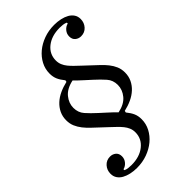

<svg xmlns="http://www.w3.org/2000/svg" viewBox="-257 -797 1038 1038"><g transform="rotate(-45 262.0 -278.0)"><path d="M144 154Q119 154 96.5 149Q74 144 57 134.5Q40 125 30 110Q20 95 20 75Q20 47 38 27Q56 7 84 7Q103 7 117 18.5Q131 30 131 52Q131 72 118 87.5Q105 103 87 107V114Q97 119 110 120.5Q123 122 134 122Q196 122 235 91Q274 60 274 11Q274 -7 267.5 -22.5Q261 -38 250 -51.5Q239 -65 225 -78.5Q211 -92 195 -107L163 -137Q142 -157 122.5 -175Q103 -193 88 -212Q73 -231 64 -252Q55 -273 55 -299Q55 -328 66.5 -352Q78 -376 98 -394.5Q118 -413 145 -425.5Q172 -438 203 -445L205 -455Q187 -477 178.5 -496.5Q170 -516 170 -541Q170 -576 186 -606.5Q202 -637 229.5 -660Q257 -683 294 -696.5Q331 -710 374 -710Q399 -710 421.5 -705Q444 -700 461 -690.5Q478 -681 488 -666Q498 -651 498 -631Q498 -603 480 -583Q462 -563 434 -563Q415 -563 401 -574.5Q387 -586 387 -608Q387 -628 400 -643.5Q413 -659 431 -663V-670Q421 -675 408 -676.5Q395 -678 384 -678Q322 -678 283 -647Q244 -616 244 -567Q244 -549 250.5 -533.5Q257 -518 268 -504.5Q279 -491 293 -477.5Q307 -464 323 -449L355 -419Q376 -399 395.5 -381Q415 -363 430 -344Q445 -325 454 -304Q463 -283 463 -257Q463 -228 451.5 -204Q440 -180 420 -161.5Q400 -143 373 -130.5Q346 -118 315 -111L313 -101Q331 -79 339.5 -59.5Q348 -40 348 -15Q348 20 332 50.5Q316 81 288.5 104Q261 127 224 140.5Q187 154 144 154ZM130 -319Q130 -283 152 -258Q174 -233 206 -204L239 -174Q253 -161 264.5 -150.5Q276 -140 286 -129Q338 -140 363 -170.5Q388 -201 388 -237Q388 -273 366 -298Q344 -323 312 -352L279 -382Q265 -395 253.5 -405.5Q242 -416 232 -427Q180 -416 155 -385.5Q130 -355 130 -319Z"/></g></svg>

Font: IBM Plex Serif
Style: Italic
Weight: 400
Italic angle: -14°
Designer: Mike Abbink, Paul van der Laan, Pieter van Rosmalen
Foundry: Bold Monday
Version: Version 3.001